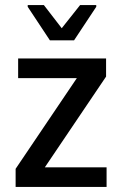

<svg xmlns="http://www.w3.org/2000/svg" viewBox="-20 -742 485 762"><path d="M42 0V-72L285 -432H52V-510H401V-438L158 -78H403V0ZM178 -582 90 -715V-722H154L225 -630L298 -722H362V-715L274 -582Z"/></svg>

Font: Saira SemiCondensed Medium
Style: Regular
Weight: 500
Width: 4
Designer: Hector Gatti with collaboration of the Omnibus-Type team
Foundry: Omnibus-Type
Version: Version 1.101